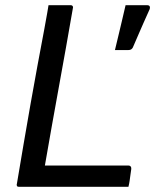

<svg xmlns="http://www.w3.org/2000/svg" viewBox="-20 -720 640 740"><path d="M54 0Q51 0 49 -0.5Q47 -1 46 -2.5Q45 -4 44.5 -6Q44 -8 45 -11Q58 -88 71 -165Q84 -242 97.5 -318Q111 -394 124.5 -467.5Q138 -541 151 -609Q154 -624 156.5 -639.5Q159 -655 162 -670Q165 -685 167 -700Q189 -700 210 -700Q231 -700 252 -700Q256 -700 258 -698.5Q260 -697 261 -694.5Q262 -692 261 -689Q248 -614 234.5 -538Q221 -462 207 -385.5Q193 -309 179.5 -233Q166 -157 153 -82H475Q478 -82 480 -81Q482 -80 483.5 -78.5Q485 -77 485.5 -74.5Q486 -72 486 -69Q484 -56 482.5 -44.5Q481 -33 479.5 -22.5Q478 -12 475 0ZM546 -700Q555 -700 557 -695.5Q559 -691 557 -685Q542 -652 533.5 -632.5Q525 -613 516 -592.5Q507 -572 492 -537Q490 -533 486 -530Q482 -527 474 -527Q460 -527 449.5 -527Q439 -527 423 -527Q432 -564 438 -589.5Q444 -615 450 -640Q456 -665 464 -700Q486 -700 505 -700Q524 -700 546 -700Z"/></svg>

Font: RecMonoLinear Nerd Font Mono
Style: Italic
Weight: 400
Italic angle: -10°
Monospace: yes
Version: Version 1.085; ttfautohint (v1.8.4.7-5d5b);Nerd Fonts 3.2.1